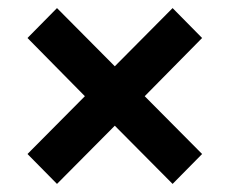

<svg xmlns="http://www.w3.org/2000/svg" viewBox="-20 -567 568 475"><path d="M121 -112 48 -186 190 -329 48 -473 121 -547 264 -403 407 -547 480 -473 338 -329 480 -186 407 -112 264 -256Z"/></svg>

Font: Source Sans 3
Style: Bold
Weight: 700
Designer: Paul D. Hunt
Foundry: Adobe
Version: Version 3.052;hotconv 1.1.0;makeotfexe 2.6.0